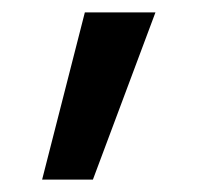

<svg xmlns="http://www.w3.org/2000/svg" viewBox="-20 -711 319 310"><path d="M48 -421H130L231 -691H117Z"/></svg>

Font: Fira Sans Condensed Medium
Style: Regular
Weight: 500
Width: 3
Designer: Carrois Corporate & Edenspiekermann AG
Foundry: Carrois Corporate GbR & Edenspiekermann AG
Version: Version 4.202;PS 004.202;hotconv 1.0.88;makeotf.lib2.5.64775